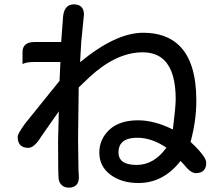

<svg xmlns="http://www.w3.org/2000/svg" viewBox="-20 -799 1040 891"><path d="M752.4 -113.8Q683.6 -159.7 618.2 -159.7Q567.9 -159.7 546.4 -138.2Q529.8 -121.6 529.8 -91.8Q529.8 -67.9 543.5 -54.2Q564 -33.7 615.2 -33.7Q694.3 -33.7 752.4 -113.8ZM621.1 -240.7Q695.8 -240.7 782.2 -198.2Q794.9 -299.3 795.4 -337.9Q795.4 -466.3 742.7 -519Q705.6 -556.2 641.6 -556.2Q520.5 -556.2 395.5 -441.4L345.2 -393.1L342.3 -152.3Q343.3 -81.1 344.2 -9.8L346.2 22.5Q346.2 47.4 334 59.6Q321.8 71.8 299.8 71.8Q277.8 71.8 265.6 59.1Q256.3 50.3 252.4 34.2Q249.5 19 249.5 -143.6L252.9 -282.2L172.4 -167Q139.6 -112.8 111.3 -112.8Q87.4 -112.8 74.7 -125.5Q62 -138.2 62 -164.1Q62 -168.5 64 -172.9Q66.4 -178.7 68.8 -183.6Q77.1 -198.7 95.2 -224.1L256.3 -423.8L260.3 -511.2H139.6Q106.4 -511.2 91.8 -504.9L84.5 -501.5V-557.6Q84.5 -578.1 96.2 -590.3Q110.4 -604 139.6 -604H264.2V-607.4L272.9 -724.1Q278.3 -770 310.1 -777.3Q315.9 -778.8 322.3 -778.8Q345.7 -778.8 357.7 -766.8Q369.6 -754.9 369.6 -731.4V-731L356.9 -603Q354.5 -556.6 351.6 -510.3Q517.1 -647 644.5 -647Q752.4 -647 813.5 -585.9Q891.1 -508.3 891.1 -332Q891.1 -238.3 864.3 -140.6Q909.2 -98.6 926.3 -71.8Q937 -55.2 937 -43Q937 -20 924.8 -7.8Q912.6 4.4 888.7 4.4Q869.6 4.4 847.7 -19L835 -33.7Q826.2 -43 817.9 -52.2Q738.3 50.3 622.1 50.3Q544.9 50.3 493.2 12.2Q440.9 -26.4 440.9 -90.8Q440.9 -152.8 487.5 -196.8Q534.2 -240.7 621.1 -240.7Z"/></svg>

Font: YuPearl-Medium
Style: Medium
Weight: 500
Designer: Max Yao
Foundry: Max-Everyday
Version: Version 1.011; ttfautohint (v1.8.3)